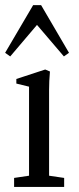

<svg xmlns="http://www.w3.org/2000/svg" viewBox="-25 -733 311 753"><path d="M15.1 -511.7 -4.9 -525.9 105 -712.9H136.2L245.6 -525.9L225.6 -511.7L120.1 -635.3ZM30.3 0V-35.2L88.9 -43.9V-393.1L39.1 -405.3V-423.3L152.3 -460.4L170.9 -452.6Q167.5 -414.1 167.5 -379.9V-43.9L226.6 -35.2V0Z"/></svg>

Font: Elstob 8pt
Style: Regular
Weight: 400
Designer: Peter S. Baker
Version: Version 1.015